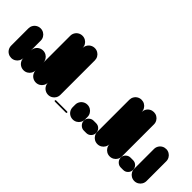

<svg xmlns="http://www.w3.org/2000/svg" viewBox="-2 -742 1103 1103"><g transform="rotate(45 550.0 -190.0)"><path d="M0 -50.3H100V-190.3H0ZM50.3 -100Q36.3 -100 24.8 -93.3Q13.3 -86.7 6.7 -75.2Q0 -63.7 0 -50.3Q0 -36.3 6.7 -24.8Q13.3 -13.3 24.8 -6.7Q36.3 0 50.3 0Q63.7 0 75.2 -6.7Q86.7 -13.3 93.3 -24.8Q100 -36.3 100 -50.3Q100 -63.7 93.3 -75.2Q86.7 -86.7 75.2 -93.3Q63.7 -100 50.3 -100ZM50.3 -240Q36.3 -240 24.8 -233.3Q13.3 -226.7 6.7 -215.2Q0 -203.7 0 -190.3Q0 -176.3 6.7 -164.8Q13.3 -153.3 24.8 -146.7Q36.3 -140 50.3 -140Q63.7 -140 75.2 -146.7Q86.7 -153.3 93.3 -164.8Q100 -176.3 100 -190.3Q100 -203.7 93.3 -215.2Q86.7 -226.7 75.2 -233.3Q63.7 -240 50.3 -240Z M100 -50.3H200V-110.3H100ZM150.3 -100Q136.3 -100 124.8 -93.3Q113.3 -86.7 106.7 -75.2Q100 -63.7 100 -50.3Q100 -36.3 106.7 -24.8Q113.3 -13.3 124.8 -6.7Q136.3 0 150.3 0Q163.7 0 175.2 -6.7Q186.7 -13.3 193.3 -24.8Q200 -36.3 200 -50.3Q200 -63.7 193.3 -75.2Q186.7 -86.7 175.2 -93.3Q163.7 -100 150.3 -100ZM150.3 -160Q136.3 -160 124.8 -153.3Q113.3 -146.7 106.7 -135.2Q100 -123.7 100 -110.3Q100 -96.3 106.7 -84.8Q113.3 -73.3 124.8 -66.7Q136.3 -60 150.3 -60Q163.7 -60 175.2 -66.7Q186.7 -73.3 193.3 -84.8Q200 -96.3 200 -110.3Q200 -123.7 193.3 -135.2Q186.7 -146.7 175.2 -153.3Q163.7 -160 150.3 -160Z M200 -50.3H300V-330.3H200ZM250.3 -100Q236.3 -100 224.8 -93.3Q213.3 -86.7 206.7 -75.2Q200 -63.7 200 -50.3Q200 -36.3 206.7 -24.8Q213.3 -13.3 224.8 -6.7Q236.3 0 250.3 0Q263.7 0 275.2 -6.7Q286.7 -13.3 293.3 -24.8Q300 -36.3 300 -50.3Q300 -63.7 293.3 -75.2Q286.7 -86.7 275.2 -93.3Q263.7 -100 250.3 -100ZM250.3 -380Q236.3 -380 224.8 -373.3Q213.3 -366.7 206.7 -355.2Q200 -343.7 200 -330.3Q200 -316.3 206.7 -304.8Q213.3 -293.3 224.8 -286.7Q236.3 -280 250.3 -280Q263.7 -280 275.2 -286.7Q286.7 -293.3 293.3 -304.8Q300 -316.3 300 -330.3Q300 -343.7 293.3 -355.2Q286.7 -366.7 275.2 -373.3Q263.7 -380 250.3 -380Z M300 -50.3H400V-330.3H300ZM350.3 -100Q336.3 -100 324.8 -93.3Q313.3 -86.7 306.7 -75.2Q300 -63.7 300 -50.3Q300 -36.3 306.7 -24.8Q313.3 -13.3 324.8 -6.7Q336.3 0 350.3 0Q363.7 0 375.2 -6.7Q386.7 -13.3 393.3 -24.8Q400 -36.3 400 -50.3Q400 -63.7 393.3 -75.2Q386.7 -86.7 375.2 -93.3Q363.7 -100 350.3 -100ZM350.3 -380Q336.3 -380 324.8 -373.3Q313.3 -366.7 306.7 -355.2Q300 -343.7 300 -330.3Q300 -316.3 306.7 -304.8Q313.3 -293.3 324.8 -286.7Q336.3 -280 350.3 -280Q363.7 -280 375.2 -286.7Q386.7 -293.3 393.3 -304.8Q400 -316.3 400 -330.3Q400 -343.7 393.3 -355.2Q386.7 -366.7 375.2 -373.3Q363.7 -380 350.3 -380Z M405 -10Q403 -10 401.5 -8.5Q400 -7 400 -5Q400 -3 401.5 -1.5Q403 0 405 0H495Q497 0 498.5 -1.5Q500 -3 500 -5Q500 -7 498.5 -8.5Q497 -10 495 -10Z M500 -50.3H600V-70.3H500ZM550.3 -100Q536.3 -100 524.8 -93.3Q513.3 -86.7 506.7 -75.2Q500 -63.7 500 -50.3Q500 -36.3 506.7 -24.8Q513.3 -13.3 524.8 -6.7Q536.3 0 550.3 0Q563.7 0 575.2 -6.7Q586.7 -13.3 593.3 -24.8Q600 -36.3 600 -50.3Q600 -63.7 593.3 -75.2Q586.7 -86.7 575.2 -93.3Q563.7 -100 550.3 -100ZM550.3 -120Q536.3 -120 524.8 -113.3Q513.3 -106.7 506.7 -95.2Q500 -83.7 500 -70.3Q500 -56.3 506.7 -44.8Q513.3 -33.3 524.8 -26.7Q536.3 -20 550.3 -20Q563.7 -20 575.2 -26.7Q586.7 -33.3 593.3 -44.8Q600 -56.3 600 -70.3Q600 -83.7 593.3 -95.2Q586.7 -106.7 575.2 -113.3Q563.7 -120 550.3 -120Z M640 -80Q624 -80 612 -68.5Q600 -57 600 -40Q600 -24 612 -12Q624 0 640 0H660Q677 0 688.5 -12Q700 -24 700 -40Q700 -57 688.5 -68.5Q677 -80 660 -80Z M700 -50.3H800V-310.3H700ZM750.3 -100Q736.3 -100 724.8 -93.3Q713.3 -86.7 706.7 -75.2Q700 -63.7 700 -50.3Q700 -36.3 706.7 -24.8Q713.3 -13.3 724.8 -6.7Q736.3 0 750.3 0Q763.7 0 775.2 -6.7Q786.7 -13.3 793.3 -24.8Q800 -36.3 800 -50.3Q800 -63.7 793.3 -75.2Q786.7 -86.7 775.2 -93.3Q763.7 -100 750.3 -100ZM750.3 -360Q736.3 -360 724.8 -353.3Q713.3 -346.7 706.7 -335.2Q700 -323.7 700 -310.3Q700 -296.3 706.7 -284.8Q713.3 -273.3 724.8 -266.7Q736.3 -260 750.3 -260Q763.7 -260 775.2 -266.7Q786.7 -273.3 793.3 -284.8Q800 -296.3 800 -310.3Q800 -323.7 793.3 -335.2Q786.7 -346.7 775.2 -353.3Q763.7 -360 750.3 -360Z M800 -50.3H900V-310.3H800ZM850.3 -100Q836.3 -100 824.8 -93.3Q813.3 -86.7 806.7 -75.2Q800 -63.7 800 -50.3Q800 -36.3 806.7 -24.8Q813.3 -13.3 824.8 -6.7Q836.3 0 850.3 0Q863.7 0 875.2 -6.7Q886.7 -13.3 893.3 -24.8Q900 -36.3 900 -50.3Q900 -63.7 893.3 -75.2Q886.7 -86.7 875.2 -93.3Q863.7 -100 850.3 -100ZM850.3 -360Q836.3 -360 824.8 -353.3Q813.3 -346.7 806.7 -335.2Q800 -323.7 800 -310.3Q800 -296.3 806.7 -284.8Q813.3 -273.3 824.8 -266.7Q836.3 -260 850.3 -260Q863.7 -260 875.2 -266.7Q886.7 -273.3 893.3 -284.8Q900 -296.3 900 -310.3Q900 -323.7 893.3 -335.2Q886.7 -346.7 875.2 -353.3Q863.7 -360 850.3 -360Z M940 -80Q924 -80 912 -68.5Q900 -57 900 -40Q900 -24 912 -12Q924 0 940 0H960Q977 0 988.5 -12Q1000 -24 1000 -40Q1000 -57 988.5 -68.5Q977 -80 960 -80Z M1000 -50.3H1100V-210.3H1000ZM1050.3 -100Q1036.3 -100 1024.8 -93.3Q1013.3 -86.7 1006.7 -75.2Q1000 -63.7 1000 -50.3Q1000 -36.3 1006.7 -24.8Q1013.3 -13.3 1024.8 -6.7Q1036.3 0 1050.3 0Q1063.7 0 1075.2 -6.7Q1086.7 -13.3 1093.3 -24.8Q1100 -36.3 1100 -50.3Q1100 -63.7 1093.3 -75.2Q1086.7 -86.7 1075.2 -93.3Q1063.7 -100 1050.3 -100ZM1050.3 -260Q1036.3 -260 1024.8 -253.3Q1013.3 -246.7 1006.7 -235.2Q1000 -223.7 1000 -210.3Q1000 -196.3 1006.7 -184.8Q1013.3 -173.3 1024.8 -166.7Q1036.3 -160 1050.3 -160Q1063.7 -160 1075.2 -166.7Q1086.7 -173.3 1093.3 -184.8Q1100 -196.3 1100 -210.3Q1100 -223.7 1093.3 -235.2Q1086.7 -246.7 1075.2 -253.3Q1063.7 -260 1050.3 -260Z"/></g></svg>

Font: Wavefont Thin
Style: Regular
Weight: 100
Monospace: yes
Version: Version 3.005;gftools[0.9.33]